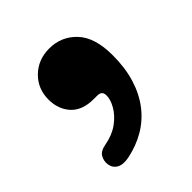

<svg xmlns="http://www.w3.org/2000/svg" viewBox="-117 -267 546 546"><g transform="rotate(-45 156.0 6.0)"><path d="M145.6 7.7Q99.7 7.7 76.4 -17.9Q53.2 -43.4 53.2 -82.5Q53.2 -125.7 82.9 -154.7Q112.7 -183.7 157.4 -183.7Q205.8 -183.7 238.7 -149Q271.7 -114.4 271.7 -42.3Q271.7 8.5 259.2 48.9Q246.7 89.3 223.6 119.2Q200.5 149.1 168.4 167.9Q136.3 186.7 97.2 194.7Q72.9 199.5 58.8 191.6Q44.8 183.7 42.4 166.9Q40.4 151.8 47.8 139Q55.2 126.3 78.3 122.4Q109.9 116.6 132.3 100.3Q154.7 84 166.5 63.5Q178.4 43.1 178.4 26.4Q178.4 17.1 174 12.4Q169.6 7.7 158 7.7Z"/></g></svg>

Font: Fraunces SuperSoft
Style: Regular
Weight: 900
Version: Version 1.000;[b76b70a41]